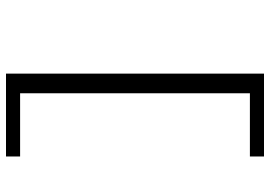

<svg xmlns="http://www.w3.org/2000/svg" viewBox="-150 -598 900 640"><g transform="rotate(-90 300.0 -278.0)"><path d="M98.4 152V105H309.1V-661H98.4V-708H374.6V152Z"/></g></svg>

Font: Source Code Pro ExtraLight
Style: Regular
Weight: 200
Monospace: yes
Designer: Paul D. Hunt, Teo Tuominen
Foundry: Adobe
Version: Version 1.026;hotconv 1.1.0;makeotfexe 2.6.0